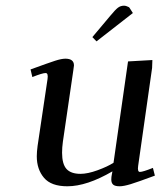

<svg xmlns="http://www.w3.org/2000/svg" viewBox="-20 -651 580 678"><path d="M87.9 -405.8Q151.9 -429.2 174.6 -436.5Q197.3 -443.8 210.9 -443.8Q241.2 -443.8 241.2 -419.9Q241.2 -418.9 238.8 -401.9L202.1 -150.9Q199.2 -129.9 199.2 -111.8Q199.2 -71.8 214.8 -54.4Q230.5 -37.1 264.2 -37.1Q289.6 -37.1 324.5 -49.8Q359.4 -62.5 380.9 -76.2L432.1 -434.1L518.1 -439L517.1 -411.1L467.8 -64.9Q464.8 -43.9 474.1 -43.9Q484.4 -43.9 520 -58.1L526.9 -30.8Q466.3 -8.3 441.4 -0.7Q416.5 6.8 402.8 6.8Q386.2 6.8 379.6 1Q373 -4.9 373 -17.1Q373 -26.4 375 -35.2L377 -45.9Q286.6 6.8 217.8 6.8Q160.6 6.8 135.3 -23.2Q109.9 -53.2 109.9 -99.1Q109.9 -114.7 112.8 -136.2L147.9 -372.1Q150.9 -393.1 141.1 -393.1Q129.9 -393.1 94.2 -378.9ZM306.2 -520 371.1 -597.2Q387.2 -616.7 396.5 -623.8Q405.8 -630.9 418 -630.9Q422.4 -630.9 427 -629.2Q431.6 -627.4 434.6 -626L437 -624L449.2 -605L320.8 -504.9Z"/></svg>

Font: Dehuti
Style: Bold-Italic
Weight: 700
Version: Version 1.2